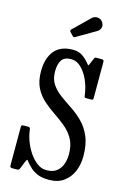

<svg xmlns="http://www.w3.org/2000/svg" viewBox="-145 -1047 747 1128"><g transform="rotate(15 228.0 -482.5)"><path d="M347 -523.5Q340.5 -570.5 321.8 -611.8Q303 -653 276 -678.5Q249 -704 217.5 -704Q175.5 -704 159 -679.2Q142.5 -654.5 142.5 -610Q142.5 -563.5 163.5 -532.5Q184.5 -501.5 217.5 -477.5Q250.5 -453.5 287.5 -429Q324.5 -404.5 357.5 -372Q390.5 -339.5 411.5 -291Q432.5 -242.5 432.5 -170Q432.5 -120 414.5 -78Q396.5 -36 361 -10.5Q325.5 15 272.5 15Q230 15 203 3.8Q176 -7.5 159 -23.5Q142 -39.5 129.5 -54.5Q121.5 -67.5 118 -65Q114.5 -62.5 108.5 -47.5L93 -9Q89 1 85.2 3Q81.5 5 67 5H51.5Q40 5 36.2 2Q32.5 -1 32.5 -12V-241Q32.5 -251.5 36.8 -253.2Q41 -255 51.5 -255H72.5Q82.5 -255 85 -250.8Q87.5 -246.5 88.5 -238Q91.5 -208 104.5 -173Q117.5 -138 138.2 -107Q159 -76 185.5 -56Q212 -36 242.5 -36Q283 -36 306 -54.8Q329 -73.5 338.2 -102Q347.5 -130.5 347.5 -160Q347.5 -215 327 -252Q306.5 -289 274 -316Q241.5 -343 205 -367.5Q168.5 -392 136 -420.5Q103.5 -449 83 -489.5Q62.5 -530 62.5 -590Q62.5 -669 99.8 -714.5Q137 -760 212.5 -760Q248.5 -760 272.2 -742.8Q296 -725.5 313.5 -703.5Q320.5 -694 322.2 -694.5Q324 -695 329.5 -708.5L345 -744Q347.5 -750 356.5 -750H388.5Q398 -750 400.2 -746.8Q402.5 -743.5 402.5 -733.5V-518Q402.5 -508.5 398.8 -506.8Q395 -505 385.5 -505H363.5Q350 -505 349.8 -508.2Q349.5 -511.5 347 -523.5ZM188 -838.5 171 -856.5Q163 -865 171 -872.5L269 -968Q283 -982 304 -979.8Q325 -977.5 335 -960Q346 -941.5 340.2 -926.2Q334.5 -911 321.5 -903.5L207.5 -837Q201 -833 197.2 -832.8Q193.5 -832.5 188 -838.5Z"/></g></svg>

Font: Besley* Condensed
Style: Regular
Weight: 400
Width: 3
Designer: Owen Earl
Foundry: indestructible type*
Version: Version 3.000; ttfautohint (v1.8.3)